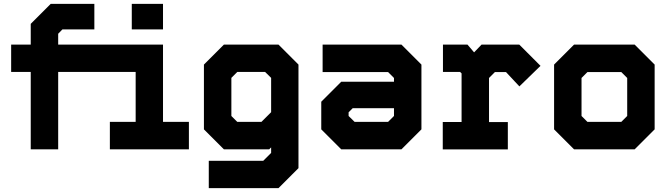

<svg xmlns="http://www.w3.org/2000/svg" viewBox="-20 -770 3450 990"><path d="M138.5 0V-399H37.5V-540H138.5V-647L241.5 -750H466.5V-618.5H302L280 -596V-540H820.5V-141.5H954V0H546.5V-141.5H679.5V-399H280V0ZM209.5 -67.5V-470H745.5V-69.5H609.5H891.5H745.5V-470H209.5V-619.5L275 -685H406.5H275L209.5 -619.5V-470H101.5H209.5ZM659.5 -618.5V-750H820.5V-618.5ZM740.5 -676V-700Z M1056.5 200V59H1337.5L1378 18.5V-10L1368 0H1134.5L1031.5 -103V-437L1134.5 -540H1416L1519 -437V97L1416 200ZM1119.5 130H1374L1451 47V-399L1382 -470H1168.5L1100.5 -402V-148L1177 -71H1350L1451 -167V47L1374 130H1119.5ZM1177 -71 1100.5 -148V-402L1168.5 -470H1382L1451 -399V-167L1350 -71ZM1203.5 -141.5H1328L1378 -191.5V-368.5L1347 -399H1203.5L1173 -368.5V-172Z M1739.5 0 1636.5 -103V-245.5L1739.5 -348.5H2011.5V-368L1981 -398.5H1643.5V-540H2050L2153 -437V-103L2050 0ZM1776 -69 1712 -132V-225L1765 -278H2083.5V-137L2014.5 -69ZM1776 -69H2014.5L2083.5 -137V-403L2018.5 -467H1706H2018.5L2083.5 -403V-278H1765L1712 -225V-132ZM1808.5 -141.5H1981L2011.5 -172V-212H1798.5L1777.5 -191V-172Z M2263 0.5V-141H2360V-391.5L2352.5 -399H2264V-540H2390.5L2424.5 -500L2463 -540H2657.5L2767 -430.5L2658 -324.5L2589 -398.5H2532L2501.5 -368V-140.5H2598.5V0.5ZM2327 -71H2534.5H2430V-408L2492.5 -470H2627.5L2672.5 -420L2627.5 -470H2492.5L2430 -408L2372 -470H2327H2372L2430.5 -408V-71H2327Z M2940 0 2837 -103V-437L2940 -540H3252.5L3355.5 -437V-103L3252.5 0ZM2980 -71H3218.5L3284 -141V-403L3218.5 -470H2976L2909.5 -403V-141ZM2980 -71 2909.5 -141V-403L2976 -470H3218.5L3284 -403V-141L3218.5 -71ZM3009 -141.5H3183.5L3214 -172V-368L3183.5 -398.5H3009L2978.5 -368V-172Z"/></svg>

Font: Tourney Thin Black
Style: Regular
Weight: 900
Version: Version 1.015